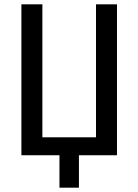

<svg xmlns="http://www.w3.org/2000/svg" viewBox="-20 -718 640 888"><path d="M255 150V0H79V-698H176V-83H424V-698H521V0H345V150Z"/></svg>

Font: IBM Plex Mono Text
Style: Regular
Weight: 450
Designer: Mike Abbink, Paul van der Laan, Pieter van Rosmalen
Foundry: Bold Monday
Version: Version 2.000